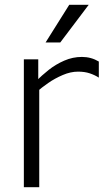

<svg xmlns="http://www.w3.org/2000/svg" viewBox="-20 -776 450 796"><path d="M78.9 -530H138.6V-432L142.7 -417V0H78.9ZM319.7 -540Q357.7 -540 389.7 -520.9V-454.2Q372.9 -465 352 -472Q331.2 -479 303.6 -479Q272.9 -479 240.4 -465.1Q207.9 -451.2 179.8 -431.9Q151.6 -412.5 133.2 -394.9L131 -440.2Q152.7 -463.1 181.9 -486.2Q211.2 -509.3 246.3 -524.6Q281.4 -540 319.7 -540ZM267 -756H347.7L229.9 -600Q229.9 -600 223.9 -600Q217.9 -600 208.9 -600Q199.8 -600 190.4 -600Q181 -600 175 -600Q169 -600 169 -600Z"/></svg>

Font: Roundo Variable
Style: Regular
Weight: 200
Designer: Shiva Nallaperumal
Foundry: Indian Type Foundry
Version: Version 2.000